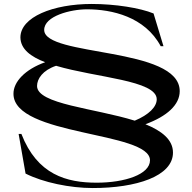

<svg xmlns="http://www.w3.org/2000/svg" viewBox="-20 -735 967 969"><path d="M83 -546C84 -487 135 -449 208 -421C107 -385 47 -322 48 -261C49 -47 737 -73 737 74C737 145 610 187 468 187C316 187 168 147 88 -59H74L109 141C198 186 333 214 448 214C667 214 853 155 853 35C853 -31 795 -75 714 -108C823 -148 887 -206 887 -275C887 -501 203 -447 203 -584C203 -654 336 -688 419 -688C544 -688 711 -651 791 -502H805L755 -667C687 -695 561 -715 443 -715C248 -715 83 -649 83 -546ZM167 -301C167 -337 195 -380 263 -403C464 -343 771 -330 771 -234C771 -196 732 -156 660 -126C458 -189 167 -209 167 -301Z"/></svg>

Font: Sprat Extended Medium
Style: Regular
Weight: 500
Width: 9
Designer: Ethan Nakache
Foundry: Collletttivo
Version: Version 2.000;Glyphs 3.2 (3217)